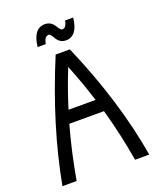

<svg xmlns="http://www.w3.org/2000/svg" viewBox="-165 -1018 917 1116"><g transform="rotate(-20 293.0 -460.0)"><path d="M24.4 0Q89.8 -351.6 249 -732.4H336.9Q502 -351.6 561.5 0H473.6Q445.8 -166.5 400.4 -327.1H186Q141.6 -168.5 112.3 0ZM209.5 -405.3H377Q339.8 -524.4 293 -639.6Q246.6 -525.4 209.5 -405.3ZM165.5 -809.1Q177.7 -919.9 250 -919.9Q287.6 -919.9 308.1 -885.7Q325.7 -856.4 335 -856.4Q361.3 -856.4 368.2 -899.9H418.5Q406.2 -789.1 334 -789.1Q296.4 -789.1 275.4 -826.7Q259.8 -854.5 250 -854.5Q223.6 -854.5 215.8 -809.1Z"/></g></svg>

Font: Consola Mono
Style: Book
Weight: 400
Monospace: yes
Designer: Wojciech Kalinowski "wmk69" (wmk69@o2.pl)
Foundry: Wojciech Kalinowski "wmk69" (wmk69@o2.pl)
Version: Version 2.1.0